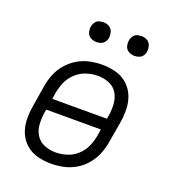

<svg xmlns="http://www.w3.org/2000/svg" viewBox="-136 -839 847 948"><g transform="rotate(20 288.0 -364.5)"><path d="M239 8Q272 8 305 1Q338 -6 368.5 -24Q399 -42 421.5 -69.5Q444 -97 456.5 -128.5Q469 -160 474 -193L493 -303Q499 -339 497.5 -375.5Q496 -412 482.5 -443.5Q469 -475 443 -497.5Q417 -520 382.5 -529Q348 -538 312 -538Q280 -538 246.5 -531Q213 -524 183 -506Q153 -488 130 -461Q107 -434 94.5 -402Q82 -370 77 -337L59 -227Q53 -191 54 -155Q55 -119 68.5 -87Q82 -55 108 -32.5Q134 -10 168.5 -1Q203 8 239 8ZM137 -295 142 -328Q147 -357 159.5 -386Q172 -415 196.5 -437.5Q221 -460 251 -469.5Q281 -479 311 -479Q341 -479 369.5 -467.5Q398 -456 413 -430.5Q428 -405 430 -374.5Q432 -344 427 -313L424 -295ZM241 -52Q210 -52 182 -63.5Q154 -75 138.5 -100Q123 -125 121 -156Q119 -187 124 -218L127 -235H414L409 -203Q404 -173 391.5 -144Q379 -115 354.5 -92.5Q330 -70 300 -61Q270 -52 241 -52ZM445 -633Q457 -633 468.5 -637Q480 -641 487.5 -651Q495 -661 497 -672Q499 -689 494.5 -705Q490 -721 476 -729Q462 -737 445 -737Q434 -737 422.5 -733.5Q411 -730 403.5 -719.5Q396 -709 394 -698Q391 -681 395.5 -665Q400 -649 414.5 -641Q429 -633 445 -633ZM245 -633Q257 -633 268.5 -637Q280 -641 287.5 -651Q295 -661 297 -672Q299 -689 294.5 -705Q290 -721 276 -729Q262 -737 245 -737Q234 -737 222.5 -733.5Q211 -730 203.5 -719.5Q196 -709 194 -698Q191 -681 195.5 -665Q200 -649 214.5 -641Q229 -633 245 -633Z"/></g></svg>

Font: Iosevka Sparkle Light
Style: Italic
Weight: 300
Italic angle: -9°
Designer: Belleve Invis
Foundry: Belleve Invis
Version: Version 4.5.0; ttfautohint (v1.8.3)